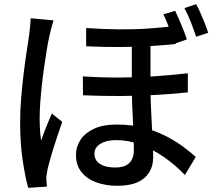

<svg xmlns="http://www.w3.org/2000/svg" viewBox="-20 -848 1040 925"><path d="M705 -668Q705 -631 705 -589Q705 -547 705 -507Q705 -467 705 -435Q705 -386 707 -338Q709 -290 711.5 -245.5Q714 -201 716 -162Q718 -123 718 -91Q718 -28 675.5 9.5Q633 47 545 47Q489 47 444 30.5Q399 14 372.5 -19Q346 -52 346 -102Q346 -141 367.5 -174Q389 -207 432.5 -227.5Q476 -248 543 -248Q613 -248 672 -232.5Q731 -217 778 -193Q825 -169 861.5 -142Q898 -115 923 -92L871 -5Q824 -54 769 -92Q714 -130 656 -151.5Q598 -173 540 -173Q492 -173 463.5 -155Q435 -137 435 -108Q435 -75 462 -58Q489 -41 534 -41Q570 -41 589.5 -52.5Q609 -64 617 -83Q625 -102 625 -127Q625 -150 624 -185Q623 -220 620.5 -262.5Q618 -305 616.5 -349Q615 -393 615 -432Q615 -470 615 -515Q615 -560 615 -601Q615 -642 615 -668ZM379 -480Q472 -474 561.5 -474.5Q651 -475 733 -481Q815 -487 885 -495V-403Q821 -396 737.5 -391Q654 -386 563 -385.5Q472 -385 380 -389ZM395 -713Q481 -707 557.5 -706.5Q634 -706 701.5 -711Q769 -716 826 -723V-636Q770 -630 702.5 -626Q635 -622 558 -621.5Q481 -621 395 -625ZM238 -750Q235 -741 231 -726.5Q227 -712 223.5 -697.5Q220 -683 218 -674Q212 -649 206 -612Q200 -575 193.5 -530.5Q187 -486 182 -440.5Q177 -395 174 -353.5Q171 -312 171 -280Q171 -253 172.5 -225.5Q174 -198 178 -171Q185 -191 194 -214.5Q203 -238 212.5 -260.5Q222 -283 230 -301L280 -261Q267 -224 252.5 -180.5Q238 -137 226.5 -97.5Q215 -58 209 -32Q207 -22 205 -9Q203 4 203 13Q204 21 204.5 31.5Q205 42 206 51L116 57Q101 4 89 -77.5Q77 -159 77 -260Q77 -316 82 -376.5Q87 -437 94 -494.5Q101 -552 108.5 -599.5Q116 -647 120 -677Q123 -696 125 -718.5Q127 -741 128 -760ZM824 -796Q833 -777 843.5 -752.5Q854 -728 864 -703Q874 -678 880 -658L822 -638Q815 -660 805.5 -685Q796 -710 786.5 -734.5Q777 -759 767 -779ZM925 -828Q935 -810 946 -785Q957 -760 967 -735Q977 -710 983 -690L925 -671Q914 -704 899 -742.5Q884 -781 868 -809Z"/></svg>

Font: Noto Sans SC Medium
Style: Regular
Weight: 500
Designer: Ryoko NISHIZUKA  (kana, bopomofo & ideographs); Paul D. Hunt (Latin, Greek & Cyrillic); Sandoll Communications , Soo-you
Foundry: Adobe
Version: Version 2.004-H2;hotconv 1.0.118;makeotfexe 2.5.65603